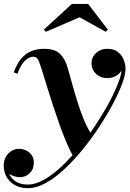

<svg xmlns="http://www.w3.org/2000/svg" viewBox="-53 -725 678 1005"><path d="M93 260Q54.5 260 26.1 244.5Q-2.2 229 -17.9 202Q-33.5 175 -33.5 140Q-33.5 117.2 -23.1 97.6Q-12.7 78 5.6 66Q24 54 48 54Q65.5 54 83.1 62.1Q100.8 70.2 112.4 86.5Q124 102.7 124 127.5Q124 161.5 102.1 182Q80.3 202.5 52.3 202.5Q33 202.5 13.4 194.6Q-6.2 186.8 -19.4 172.7Q-32.5 158.7 -32.5 140H-13.5Q-13.5 170.2 -0.9 193Q11.8 215.7 35.4 228.4Q59 241 92 241Q133.3 241 179.8 214.3Q226.3 187.5 273.6 142.3Q321 97 366.1 40.6Q411.3 -15.7 450.6 -75.6Q490 -135.5 519.8 -191.5Q549.5 -247.5 566.4 -292.1Q583.3 -336.7 583.3 -361.7Q583.3 -383.5 574.8 -403.6Q566.3 -423.8 549.5 -436.6Q532.8 -449.5 508 -449.5V-468.5Q532.8 -468.5 551.9 -457.5Q571 -446.5 582 -429Q593 -411.5 593 -391.7Q593 -370.2 581.4 -353Q569.8 -335.7 550.9 -325.9Q532 -316 510 -316Q472.5 -316 449.3 -338.6Q426 -361.2 426 -393Q426 -425.2 449.5 -447.4Q473 -469.5 508 -469.5Q543 -469.5 564 -453.1Q585 -436.8 594.5 -412.3Q604 -387.8 604 -363.5Q604 -335.5 586.9 -288.4Q569.8 -241.2 539.1 -183.2Q508.5 -125.2 468.3 -63.7Q428 -2.2 381.3 55.5Q334.5 113.3 285 159.5Q235.5 205.8 186.5 232.9Q137.5 260 93 260ZM331.3 95.3Q313.3 63.8 294.6 20Q276 -23.7 258.3 -73.6Q240.5 -123.5 224.1 -173.9Q207.8 -224.2 193.8 -269.6Q179.8 -315 168.9 -349.9Q158 -384.7 151 -402.7Q148 -410.7 141.5 -419.4Q135 -428 120 -428Q100.5 -428 78.4 -408.1Q56.2 -388.2 38 -338.2L19 -346.5Q35.5 -391.5 58.5 -418.5Q81.5 -445.5 111.3 -457.5Q141 -469.5 177 -469.5Q234.5 -469.5 261 -443.4Q287.5 -417.2 299.5 -375.5Q309.8 -341.7 322.1 -295.9Q334.5 -250 349.9 -199.9Q365.3 -149.7 384.3 -102.7Q403.3 -55.7 426.8 -19.7Q417 -6 405.9 8.1Q394.8 22.3 382.3 36.6Q369.8 51 357 65.8Q344.3 80.5 331.3 95.3ZM187 -558.5 176.3 -569.8 323.5 -704.5H408.3L511.5 -569.8L500.5 -558.5L363.5 -634.5Z"/></svg>

Font: Bodoni Moda
Style: Italic
Weight: 400
Italic angle: -13°
Designer: Owen Earl
Foundry: indestructible type
Version: Version 2.005